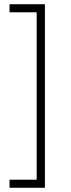

<svg xmlns="http://www.w3.org/2000/svg" viewBox="-20 -762 334 906"><path d="M192 -742V124H25V86H153V-704H25V-742Z"/></svg>

Font: Montserrat arm2 ExtraLight
Style: Regular
Weight: 275
Designer: Julieta Ulanovsky
Foundry: Julieta Ulanovsky
Version: Version 6.000